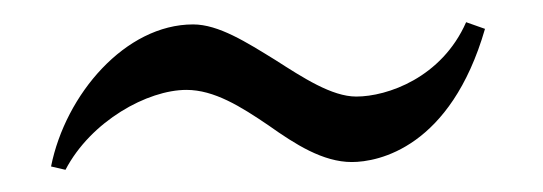

<svg xmlns="http://www.w3.org/2000/svg" viewBox="-20 -359 489 173"><path d="M26 -209 39 -206C62 -250 113 -278 148 -278C173 -278 197 -263 222 -246C246 -229 271 -213 297 -213C321 -213 386 -226 417 -333L400 -339C378 -289 329 -272 301 -272C279 -272 253 -289 228 -305C202 -321 177 -337 154 -337C93 -337 39 -274 26 -209Z"/></svg>

Font: Libertinus Sans
Style: Regular
Weight: 400
Designer: Philipp H. Poll, Khaled Hosny
Foundry: Caleb Maclennan
Version: Version 7.050;RELEASE